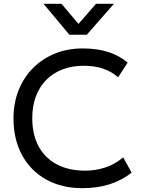

<svg xmlns="http://www.w3.org/2000/svg" viewBox="-20 -968 737 1003"><path d="M411 15Q302.5 15 221.2 -30.2Q140 -75.5 95.2 -157.8Q50.5 -240 50.5 -350Q50.5 -429.5 77 -496.2Q103.5 -563 152 -612Q200.5 -661 266.8 -688Q333 -715 411.5 -715Q489 -715 547 -695.8Q605 -676.5 647 -641L597 -564Q563 -594.5 518 -609.5Q473 -624.5 418.5 -624.5Q357 -624.5 307 -605.5Q257 -586.5 221.8 -550.8Q186.5 -515 167.5 -464.5Q148.5 -414 148.5 -351Q148.5 -264 182.2 -202.5Q216 -141 278 -108.8Q340 -76.5 424.5 -76.5Q479 -76.5 529.2 -92.8Q579.5 -109 623.5 -146L667.5 -66Q616 -25.5 552.2 -5.2Q488.5 15 411 15ZM342.5 -786.5 207.5 -948H301.5L390 -843L481.5 -948H575L433.5 -786.5Z"/></svg>

Font: Geologica Roman Light
Style: Regular
Weight: 300
Designer: Sindre Bremnes, Frode Helland
Foundry: Monokrom Skriftforlag AS
Version: Version 1.010;gftools[0.9.28]